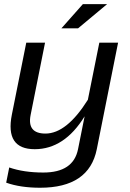

<svg xmlns="http://www.w3.org/2000/svg" viewBox="-20 -718 628 924"><path d="M387.2 -158.2Q290 0 147 0Q3.9 0 37.1 -166.5L106.4 -512.7H196.8L127.4 -165Q109.4 -75.2 198.7 -75.2Q300.8 -75.2 402.8 -237.8L458 -512.7H548.3L445.8 0Q408.7 185.5 172.9 185.5Q78.1 185.5 9.8 161.1L24.4 87.9Q94.2 112.3 188.5 112.3Q333 112.3 355.5 0ZM378.9 -698.2H495.6L355.5 -581.5H275.4Z"/></svg>

Font: Sansation
Style: Italic
Weight: 400
Designer: Bernd Montag
Version: Version 1.301